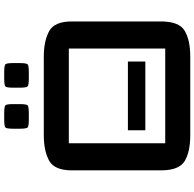

<svg xmlns="http://www.w3.org/2000/svg" viewBox="-26 -914 947 936"><g transform="rotate(-90 448.0 -446.5)"><path d="M85 -570Q85 -655.5 132.8 -681.2Q180.5 -707 256 -707H639Q715 -707 763 -681.2Q811 -655.5 811 -570V-136Q811 -47 765.2 -20Q719.5 7 639 7H256Q175.5 7 130.2 -20.2Q85 -47.5 85 -136ZM217 -585V-115Q217 -115 217 -115Q217 -115 217 -115H679Q679 -115 679 -115Q679 -115 679 -115V-585Q679 -585 679 -585Q679 -585 679 -585H217Q217 -585 217 -585Q217 -585 217 -585ZM288 -825V-856Q288 -888.5 294 -894.2Q300 -900 333 -900H363Q396 -900 402 -894.2Q408 -888.5 408 -856V-825Q408 -792 402 -786Q396 -780 363 -780H333Q300 -780 294 -786Q288 -792 288 -825ZM488 -825V-856Q488 -888.5 494 -894.2Q500 -900 533 -900H563Q596 -900 602 -894.2Q608 -888.5 608 -856V-825Q608 -792 602 -786Q596 -780 563 -780H533Q500 -780 494 -786Q488 -792 488 -825ZM280.5 -297H615.5V-212H280.5Z"/></g></svg>

Font: Science Gothic
Style: Regular
Weight: 400
Designer: Thomas Phinney, Vassil Kateliev, Brandon Buerkle
Foundry: Font Detective LLC
Version: Version 1.018